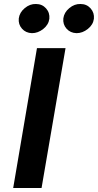

<svg xmlns="http://www.w3.org/2000/svg" viewBox="-20 -941 490 961"><path d="M165 -700 46 0H188L308 -700ZM297 -849Q294 -819 313 -797.5Q332 -776 363 -775Q393 -775 419.5 -796Q446 -817 450 -847Q453 -877 433.5 -899Q414 -921 383 -921Q353 -922 327 -900.5Q301 -879 297 -849ZM74 -849Q71 -819 90 -797.5Q109 -776 140 -775Q170 -775 196.5 -796Q223 -817 227 -847Q230 -877 210.5 -899Q191 -921 160 -921Q130 -922 104 -900.5Q78 -879 74 -849Z"/></svg>

Font: Jost SemiBold
Style: Italic
Weight: 600
Italic angle: -5°
Version: Version 3.710